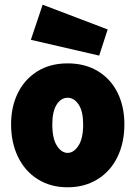

<svg xmlns="http://www.w3.org/2000/svg" viewBox="-20 -782 575 815"><path d="M27 0ZM27 -254Q27 -329 56 -387.5Q85 -446 139 -479.5Q193 -513 267 -513Q341 -513 395.5 -480Q450 -447 479 -388.5Q508 -330 508 -254Q508 -176 478.5 -115.5Q449 -55 394 -21Q339 13 267 13Q195 13 140.5 -21Q86 -55 56.5 -116Q27 -177 27 -254ZM333 -254Q333 -309 314 -338Q295 -367 267 -367Q239 -367 220.5 -338Q202 -309 202 -254Q202 -194 221.5 -163.5Q241 -133 267 -133Q293 -133 313 -163.5Q333 -194 333 -254ZM111 -613 161 -762 437 -657 401 -546Z"/></svg>

Font: Cairo Black
Style: Regular
Weight: 900
Designer: Mohamed Gaber, the designers of Titillium
Foundry: Kief Type Foundry
Version: Version 2.009; ttfautohint (v1.5.33-1714) -l 8 -r 50 -G 200 